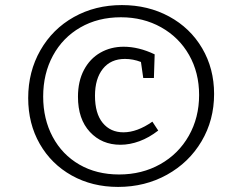

<svg xmlns="http://www.w3.org/2000/svg" viewBox="-20 -727 925 756"><path d="M823 -357Q823 -254 773.5 -170.5Q724 -87 637.5 -39Q551 9 445 9Q343 9 262.5 -36Q182 -81 136.5 -160.5Q91 -240 91 -341Q91 -445 139 -529Q187 -613 271 -660Q355 -707 460 -707Q563 -707 646 -662Q729 -617 776 -537Q823 -457 823 -357ZM764 -353Q764 -441 724.5 -510.5Q685 -580 614.5 -619.5Q544 -659 456 -659Q366 -659 296.5 -619Q227 -579 188.5 -508Q150 -437 150 -347Q150 -258 187.5 -188Q225 -118 292.5 -79Q360 -40 449 -40Q539 -40 611 -80.5Q683 -121 723.5 -192.5Q764 -264 764 -353ZM580 -248 603 -213Q567 -185 529 -171Q491 -157 454 -157Q381 -157 334 -207.5Q287 -258 287 -346Q287 -407 310.5 -451.5Q334 -496 375 -519.5Q416 -543 467 -543Q526 -543 589 -513L586 -420H544L535 -483Q504 -495 472 -495Q416 -495 385 -456Q354 -417 354 -350Q354 -280 384.5 -243Q415 -206 466 -206Q520 -206 580 -248Z"/></svg>

Font: Bitter Pro
Style: Italic
Weight: 400
Italic angle: -9°
Designer: Sol Matas, and Bitter project Authors
Foundry: Sol Matas
Version: Version 1.010